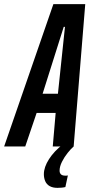

<svg xmlns="http://www.w3.org/2000/svg" viewBox="-64 -708 440 928"><path d="M-44 0 194 -688H348L292 0H191L205 -162H113L58 0ZM142 -255H216L250 -578H244ZM214 200Q191 200 176 191.5Q161 183 154.5 167.5Q148 152 148 134Q148 100 173 61Q198 22 240 -10L292 0Q279 11 263 31Q247 51 235.5 74Q224 97 224 117Q224 128 230.5 134.5Q237 141 252 141Q254 141 256.5 141Q259 141 264 140L252 196Q245 198 234.5 199Q224 200 214 200Z"/></svg>

Font: Saira UltraCondensed
Style: Bold Italic
Weight: 700
Width: 1
Italic angle: -12°
Designer: Hector Gatti with collaboration of the Omnibus-Type team
Foundry: Omnibus-Type
Version: Version 1.101